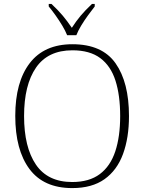

<svg xmlns="http://www.w3.org/2000/svg" viewBox="-20 -951 738 981"><path d="M349 10Q203 10 130.5 -87.5Q58 -185 58 -359Q58 -532 132 -628.5Q206 -725 350 -725Q502 -725 570.5 -627.5Q639 -530 639 -358Q639 -247 608.5 -164Q578 -81 514 -35.5Q450 10 349 10ZM349 -21Q436 -21 490 -61.5Q544 -102 569 -177.5Q594 -253 594 -358Q594 -464 570 -539Q546 -614 492.5 -654Q439 -694 350 -694Q225 -694 164 -605.5Q103 -517 103 -358Q103 -199 163.5 -110Q224 -21 349 -21ZM323 -771Q314 -794 298 -820.5Q282 -847 263.5 -873Q245 -899 229 -918V-931H243Q278 -898 301 -870.5Q324 -843 347 -809Q369 -843 392 -870.5Q415 -898 450 -931H464V-918Q449 -899 430 -873Q411 -847 395 -820.5Q379 -794 370 -771Z"/></svg>

Font: Noto Serif ExtraLight
Style: Regular
Weight: 200
Designer: Monotype Design Team
Foundry: Monotype Imaging Inc.
Version: Version 2.015; ttfautohint (v1.8.4.7-5d5b)